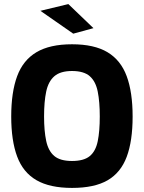

<svg xmlns="http://www.w3.org/2000/svg" viewBox="-20 -909 705 941"><path d="M333 12Q224 12 158.5 -26Q93 -64 64 -142Q35 -220 35 -338Q35 -457 64 -535.5Q93 -614 158.5 -653Q224 -692 333 -692Q442 -692 507 -653Q572 -614 601 -535.5Q630 -457 630 -338Q630 -218 601 -140.5Q572 -63 507.5 -25.5Q443 12 333 12ZM333 -120Q391 -120 420 -144Q449 -168 459 -217Q469 -266 469 -338Q469 -410 459 -460Q449 -510 420 -535.5Q391 -561 333 -561Q276 -561 246.5 -535.5Q217 -510 206.5 -460.5Q196 -411 196 -338Q196 -267 206.5 -218Q217 -169 246 -144.5Q275 -120 333 -120ZM339 -744 178 -856 315 -889 438 -771Z"/></svg>

Font: Cairo ExtraBold
Style: Regular
Weight: 800
Designer: Mohamed Gaber, Accademia di Belle Arti di Urbino
Foundry: Kief Type Foundry, Accademia di Belle Arti di Urbino
Version: Version 3.117